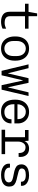

<svg xmlns="http://www.w3.org/2000/svg" viewBox="1438 -2152 724 3640"><g transform="rotate(90 1800.0 -332.0)"><path d="M393 10Q307 10 255 -28.5Q203 -67 203 -153V-444H51V-511H205L234 -674H287V-511H523V-444H287V-159Q287 -123 301.5 -100.5Q316 -78 344.5 -68Q373 -58 413 -58Q446 -58 474 -67Q502 -76 523 -86V-19Q500 -6 464 2Q428 10 393 10Z M900 10Q828 10 776.5 -23.5Q725 -57 698 -115.5Q671 -174 671 -248V-264Q671 -340 698 -398Q725 -456 776.5 -488.5Q828 -521 900 -521Q973 -521 1024.5 -488Q1076 -455 1103 -397Q1130 -339 1130 -264V-248Q1130 -172 1102.5 -114Q1075 -56 1024 -23Q973 10 900 10ZM900 -53Q963 -53 1003 -99Q1043 -145 1043 -229V-283Q1043 -367 1003 -413Q963 -459 900 -459Q838 -459 797.5 -413Q757 -367 757 -283V-229Q757 -145 797.5 -99Q838 -53 900 -53Z M1323 0 1200 -511H1272L1368 -124H1372L1463 -511H1550L1634 -124H1638L1731 -511H1800L1680 0H1595L1507 -403H1503L1407 0Z M2099 10Q2021 10 1970 -22.5Q1919 -55 1894.5 -113Q1870 -171 1870 -246V-265Q1870 -342 1898 -399.5Q1926 -457 1978.5 -489Q2031 -521 2102 -521Q2170 -521 2218.5 -493Q2267 -465 2293.5 -417Q2320 -369 2320 -309V-243H1956V-229Q1956 -143 1997 -98Q2038 -53 2101 -53Q2168 -53 2204.5 -86Q2241 -119 2241 -188H2320Q2320 -127 2292.5 -82.5Q2265 -38 2215.5 -14Q2166 10 2099 10ZM1957 -301H2238V-318Q2238 -358 2221 -389.5Q2204 -421 2173.5 -440Q2143 -459 2101 -459Q2054 -459 2022 -435.5Q1990 -412 1973.5 -377Q1957 -342 1957 -305Z M2581 0V-444H2445V-511H2648L2654 -433Q2671 -476 2709.5 -498.5Q2748 -521 2797 -521Q2873 -521 2914 -475Q2955 -429 2955 -359Q2955 -350 2955 -342Q2955 -334 2953 -323H2880V-342Q2880 -371 2869 -396.5Q2858 -422 2834.5 -438Q2811 -454 2773 -454Q2736 -454 2711.5 -433Q2687 -412 2675.5 -379.5Q2664 -347 2664 -311V0ZM2440 0V-67H2902V0Z M3294 10Q3232 10 3184.5 -8Q3137 -26 3110 -59Q3083 -92 3083 -136Q3083 -139 3083 -145.5Q3083 -152 3084 -159H3158V-148Q3158 -103 3197 -78Q3236 -53 3307 -53Q3371 -53 3404.5 -76Q3438 -99 3438 -138Q3438 -163 3425 -179.5Q3412 -196 3378 -207.5Q3344 -219 3282 -230Q3214 -242 3173 -260Q3132 -278 3114 -305.5Q3096 -333 3096 -374Q3096 -422 3121.5 -455Q3147 -488 3194.5 -504.5Q3242 -521 3306 -521Q3362 -521 3406.5 -504Q3451 -487 3477 -456Q3503 -425 3503 -383Q3503 -381 3503 -377Q3503 -373 3501 -367H3426Q3426 -406 3408 -425.5Q3390 -445 3361 -452Q3332 -459 3297 -459Q3174 -459 3174 -381Q3174 -360 3186.5 -346.5Q3199 -333 3231 -322.5Q3263 -312 3323 -299Q3396 -285 3438.5 -266.5Q3481 -248 3499 -219Q3517 -190 3517 -144Q3517 -93 3491 -59Q3465 -25 3415.5 -7.5Q3366 10 3294 10Z"/></g></svg>

Font: Chivo Mono Light
Style: Regular
Weight: 300
Monospace: yes
Designer: Hector Gatti
Foundry: Omnibus-Type
Version: Version 1.008